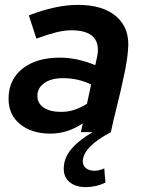

<svg xmlns="http://www.w3.org/2000/svg" viewBox="-20 -541 583 786"><path d="M187 6Q110 6 62.5 -32.5Q15 -71 15 -137Q15 -214 71.5 -259.5Q128 -305 225 -305Q263 -305 300.5 -296.5Q338 -288 370 -274Q372 -282 373.5 -290Q375 -298 377 -306Q389 -360 363 -388.5Q337 -417 272 -417Q243 -417 209.5 -408.5Q176 -400 129 -383Q121 -407 113.5 -430.5Q106 -454 98 -478Q152 -499 202.5 -510Q253 -521 299 -521Q404 -521 458.5 -471.5Q513 -422 504 -336Q501 -297 492.5 -255Q484 -213 474 -169.5Q464 -126 453 -83Q442 -40 434 0Q319 61 319 120Q319 137 332 147.5Q345 158 366 158Q375 158 386.5 155.5Q398 153 407 148Q408 162 409 177Q410 192 412 206Q395 215 373.5 220Q352 225 332 225Q290 225 265.5 205Q241 185 241 150Q241 107 270.5 71Q300 35 359 0H311Q313 -9 315 -18Q317 -27 319 -36Q256 6 187 6ZM133 -148Q133 -118 159 -100.5Q185 -83 230 -83Q259 -83 284.5 -91.5Q310 -100 336 -116L353 -195Q301 -221 237 -221Q190 -221 161.5 -201Q133 -181 133 -148Z"/></svg>

Font: Rosa Sans SemiBold
Style: Italic
Weight: 600
Italic angle: -12°
Designer: Pentagram / MCKL
Foundry: Pentagram / MCKL
Version: Version 1.005;September 16, 2019;FontCreator 11.5.0.2425 64-